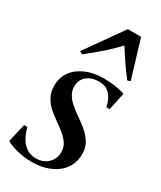

<svg xmlns="http://www.w3.org/2000/svg" viewBox="-201 -847 778 927"><g transform="rotate(30 188.0 -383.0)"><path d="M341 -398.5H322.5Q316.5 -436.5 293.8 -462.5Q271 -488.5 230 -488.5Q203 -488.5 182.2 -478.8Q161.5 -469 149.8 -451.2Q138 -433.5 138 -409Q138 -385.5 149 -366Q160 -346.5 179 -329.5Q198 -312.5 222.5 -295.5Q257.5 -272 282.5 -249.8Q307.5 -227.5 321.2 -202.5Q335 -177.5 335 -144.5Q335 -106 319.5 -77Q304 -48 277 -28.5Q250 -9 215.2 0.8Q180.5 10.5 142 10.5Q112.5 10.5 83.5 5.5Q54.5 0.5 31.8 -7.8Q9 -16 -2 -24L22 -125.5H40Q48 -94.5 62.2 -69.2Q76.5 -44 98.5 -29.2Q120.5 -14.5 151.5 -14.5Q178 -14.5 198.5 -25.8Q219 -37 231 -56.8Q243 -76.5 243 -101.5Q243 -127.5 230.2 -147.5Q217.5 -167.5 196.2 -185Q175 -202.5 150 -220Q126 -236.5 103.5 -256.2Q81 -276 66.8 -302.2Q52.5 -328.5 52.5 -364Q52.5 -411 77.8 -444.2Q103 -477.5 146 -495.5Q189 -513.5 242 -513.5Q266.5 -513.5 289.2 -511Q312 -508.5 330.8 -504.5Q349.5 -500.5 362 -496ZM93 -561 77.5 -570 224 -777H298L361.5 -566.5L345.5 -561Q322 -591 298.8 -624.8Q275.5 -658.5 249 -700.5Q217 -665.5 179.5 -632.5Q142 -599.5 93 -561Z"/></g></svg>

Font: Merriweather 144pt
Style: Italic
Weight: 400
Italic angle: -7.8°
Version: Version 2.101